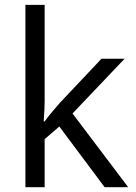

<svg xmlns="http://www.w3.org/2000/svg" viewBox="-20 -780 565 800"><path d="M166 -273.9Q187 -303.7 230 -352.1L402.8 -535.2H499L282.2 -307.1L514.2 0H416L227.1 -252.9L166 -200.2V0H85.9V-759.8H166V-356.9Q166 -330.1 162.1 -273.9Z"/></svg>

Font: f0_58959 
Style: Regular
Weight: 400
Foundry: Ascender Corporation
Version: Version 1.10